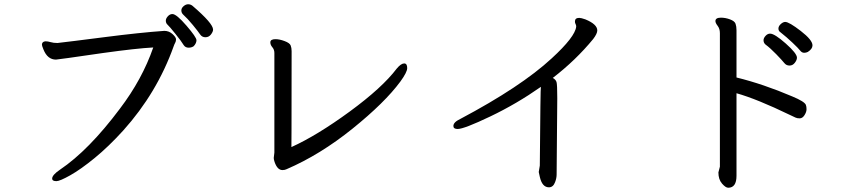

<svg xmlns="http://www.w3.org/2000/svg" viewBox="-20 -815 4040 902"><path d="M245 36Q225 36 225 24Q225 7 262 -18Q397 -109 543 -304Q648 -442 700 -592Q622 -588 464 -566Q251 -535 243 -535Q203 -535 184 -583Q177 -600 177 -605Q177 -619 193 -621Q205 -621 218 -617Q231 -613 250 -613Q304 -619 471 -640.5Q638 -662 752 -670Q774 -670 790.5 -655Q807 -640 807 -630Q807 -621 803 -614Q799 -607 796 -598Q718 -379 559 -202Q490 -126 424.5 -72.5Q359 -19 310 8.5Q261 36 245 36ZM866 -591Q851 -591 843 -603Q833 -620 804.5 -655.5Q776 -691 767.5 -698.5Q759 -706 759 -718Q759 -728 768.5 -738.5Q778 -749 790 -749Q809 -749 856 -694.5Q903 -640 903 -626Q903 -612 890 -598Q880 -591 866 -591ZM840 -747Q832 -755 832 -766Q832 -777 842.5 -786Q853 -795 864 -795Q875 -795 884 -788Q981 -705 981 -676Q981 -666 971 -653Q961 -640 945 -640Q929 -640 920 -653.5Q911 -667 886 -697.5Q861 -728 840 -747Z M1307 -16Q1283 -16 1270 -54Q1266 -66 1266 -73L1269 -98V-566Q1269 -582 1259.5 -593Q1250 -604 1250 -616Q1250 -631 1274 -631Q1293 -631 1317 -622Q1341 -613 1345.5 -601.5Q1350 -590 1350 -575Q1350 -253 1349.5 -201Q1349 -149 1349 -124Q1470 -179 1623 -291Q1776 -403 1844 -493Q1864 -517 1879 -517Q1893 -517 1893 -495Q1893 -476 1861 -432Q1788 -333 1636 -210.5Q1484 -88 1326 -20Q1318 -16 1307 -16Z M2559 65Q2527 65 2516 16L2511 -7L2516 -37Q2519 -407 2521 -407Q2407 -327 2283.5 -268Q2160 -209 2130 -209Q2110 -209 2110 -223Q2110 -241 2142 -256Q2427 -407 2572 -541Q2682 -642 2687 -690Q2687 -697 2684 -702Q2681 -707 2681 -714Q2681 -731 2701 -731Q2710 -731 2730 -724Q2786 -701 2786 -672Q2786 -657 2767 -632Q2685 -532 2577 -449Q2591 -441 2594.5 -429.5Q2598 -418 2598 -354L2595 4Q2595 22 2588 40Q2579 65 2559 65Z M3576 -606Q3567 -614 3567 -626Q3567 -636 3576.5 -646.5Q3586 -657 3598 -657Q3619 -657 3671.5 -610.5Q3724 -564 3724 -544Q3724 -533 3714 -520Q3704 -507 3689 -507Q3674 -507 3664.5 -519Q3655 -531 3627 -560Q3599 -589 3576 -606ZM3758 -567Q3747 -567 3739 -577.5Q3731 -588 3703 -614.5Q3675 -641 3647 -663Q3637 -669 3637 -681Q3637 -692 3648 -702Q3659 -712 3669 -712Q3687 -712 3742 -669.5Q3797 -627 3797 -602Q3797 -585 3775 -571Q3767 -567 3758 -567ZM3401 67Q3389 67 3372 47.5Q3355 28 3355 -5L3362 -32V-659Q3362 -680 3351.5 -693.5Q3341 -707 3341 -716Q3341 -732 3367 -732Q3388 -732 3409.5 -724Q3431 -716 3435.5 -703.5Q3440 -691 3440 -673V-451Q3566 -420 3702 -362Q3760 -338 3766 -322Q3769 -314 3769 -302Q3769 -289 3759.5 -274Q3750 -259 3737 -259Q3725 -259 3717.5 -262.5Q3710 -266 3691 -275Q3536 -350 3440 -377V11Q3440 67 3401 67Z"/></svg>

Font: LXGW WenKai Lite Medium
Style: Regular
Weight: 500
Designer: LXGW / Fontworks Inc.
Foundry: LXGW / Fontworks Inc.
Version: Version 1.511; March 25, 2025